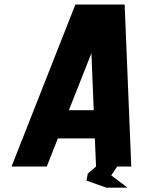

<svg xmlns="http://www.w3.org/2000/svg" viewBox="-20 -739 634 852"><path d="M396 -250 385.7 -502.9 285.6 -250ZM406.2 0 400.9 -125H236.8L187.5 0H31.2L314.5 -718.8H533.2L562.5 0H500L473.6 39.1L545.9 93.8H452.1L363.8 62.5L369.6 31.2Z"/></svg>

Font: Signwood
Style: Italic
Weight: 400
Italic angle: -10°
Designer: GGBotNet
Foundry: GGBotNet
Version: 0.95